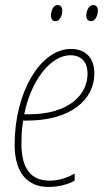

<svg xmlns="http://www.w3.org/2000/svg" viewBox="-20 -731 416 761"><path d="M341 -647C359 -647 368 -672 368 -689C368 -703 361 -711 349 -711C331 -711 322 -686 322 -669C322 -655 329 -647 341 -647ZM200 -647C218 -647 227 -672 227 -689C227 -703 220 -711 208 -711C190 -711 182 -686 182 -669C182 -655 188 -647 200 -647ZM172 10C216 10 253 -2 276 -15V-43C249 -28 216 -15 177 -15C103 -15 65 -62 65 -161C65 -195 67 -226 72 -253H86C261 -253 354 -336 354 -440C354 -505 316 -537 261 -537C140 -537 38 -365 38 -158C38 -41 93 10 172 10ZM94 -278H76C103 -413 181 -512 259 -512C304 -512 327 -483 327 -439C327 -354 251 -278 94 -278Z"/></svg>

Font: Noto Sans Condensed Thin
Style: Italic
Weight: 100
Width: 3
Italic angle: -12°
Designer: Monotype Design Team
Foundry: Monotype Imaging Inc.
Version: Version 2.013